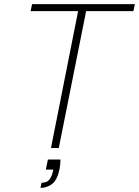

<svg xmlns="http://www.w3.org/2000/svg" viewBox="-20 -720 676 934"><path d="M274 56Q274 67 273 78.5Q272 90 270 101Q259 155 234 174.5Q209 194 177 194L182 169Q207 169 219 155Q231 141 237 116L239 105H203L213 56ZM136 -700H636L629 -666H399L266 0H228L360 -666H129Z"/></svg>

Font: Albert Sans ExtraLight
Style: Italic
Weight: 250
Italic angle: -11.25°
Designer: Andreas Rasmussen
Foundry: a.Foundry
Version: Version 1.025